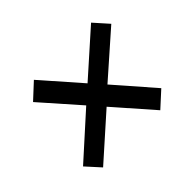

<svg xmlns="http://www.w3.org/2000/svg" viewBox="-106 -692 812 812"><g transform="rotate(-45 300.0 -285.5)"><path d="M108 -51 51 -114 243 -287 94 -456 163 -520 313 -349 505 -520 562 -456 369 -286 519 -114 450 -51 300 -222Z"/></g></svg>

Font: Nunito Sans 9pt
Style: Bold Italic
Weight: 700
Italic angle: -9°
Version: Version 3.101;gftools[0.9.27]